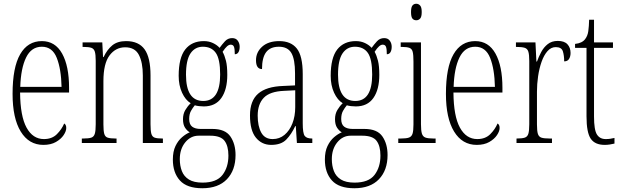

<svg xmlns="http://www.w3.org/2000/svg" viewBox="-20 -762 3313 1023"><path d="M211 10Q134 10 90.5 -61Q47 -132 47 -262Q47 -403 87.5 -473Q128 -543 203 -543Q274 -543 311 -476.5Q348 -410 348 -294V-269H87Q88 -143 121.5 -82Q155 -21 214 -21Q257 -21 283 -47Q309 -73 322 -104Q326 -102 329.5 -96.5Q333 -91 333 -80Q333 -63 319 -42Q305 -21 278 -5.5Q251 10 211 10ZM308 -299Q306 -394 282.5 -453.5Q259 -513 203 -513Q147 -513 119 -455.5Q91 -398 88 -299Z M416 0V-24H424Q452 -24 466 -28.5Q480 -33 485 -49Q490 -65 490 -100V-438Q490 -472 485 -487.5Q480 -503 466 -507.5Q452 -512 425 -512H420V-536H525L529 -458H532Q551 -498 578.5 -520.5Q606 -543 652 -543Q719 -543 750.5 -499Q782 -455 782 -360V-100Q782 -65 786.5 -49Q791 -33 804.5 -28.5Q818 -24 844 -24H848V0H741V-360Q741 -429 720 -469.5Q699 -510 647 -510Q596 -510 563.5 -466.5Q531 -423 531 -330V-99Q531 -65 535.5 -49Q540 -33 554 -28.5Q568 -24 595 -24H601V0Z M1058 241Q976 241 938.5 199.5Q901 158 901 88Q901 45 915 16Q929 -13 950 -31Q971 -49 991 -57Q977 -65 966 -81.5Q955 -98 955 -127Q955 -155 967.5 -176Q980 -197 996 -212Q968 -229 950 -268Q932 -307 932 -358Q932 -454 967 -498.5Q1002 -543 1066 -543Q1093 -543 1115 -532.5Q1137 -522 1150 -507Q1163 -525 1178.5 -542Q1194 -559 1217 -559Q1237 -559 1247 -545Q1257 -531 1257 -513Q1257 -495 1250.5 -484Q1244 -473 1231 -473Q1231 -499 1227 -511.5Q1223 -524 1209 -524Q1200 -524 1190 -515.5Q1180 -507 1166 -486Q1177 -466 1184 -438Q1191 -410 1191 -363Q1191 -285 1159.5 -240Q1128 -195 1066 -195Q1055 -195 1041 -196.5Q1027 -198 1018 -201Q1007 -188 997.5 -171Q988 -154 988 -128Q988 -99 1004 -87Q1020 -75 1049 -75H1112Q1180 -75 1207.5 -35Q1235 5 1235 64Q1235 145 1189 193Q1143 241 1058 241ZM1063 -224Q1153 -224 1153 -365Q1153 -447 1130 -480Q1107 -513 1061 -513Q1019 -513 995 -477.5Q971 -442 971 -364Q971 -224 1063 -224ZM1059 211Q1134 211 1165.5 170Q1197 129 1197 67Q1197 16 1176.5 -11.5Q1156 -39 1100 -39H1038Q996 -39 967 -3.5Q938 32 938 86Q938 121 949 149.5Q960 178 986.5 194.5Q1013 211 1059 211Z M1425 10Q1375 10 1343.5 -28.5Q1312 -67 1312 -147Q1312 -225 1355.5 -263Q1399 -301 1489 -304L1552 -307V-371Q1552 -446 1532.5 -479.5Q1513 -513 1466 -513Q1420 -513 1398 -484Q1376 -455 1376 -394Q1344 -394 1344 -441Q1344 -484 1377 -513.5Q1410 -543 1468 -543Q1530 -543 1561.5 -503.5Q1593 -464 1593 -367V-105Q1593 -52 1603.5 -38Q1614 -24 1642 -24H1644V0H1562L1556 -90H1553Q1533 -47 1505.5 -18.5Q1478 10 1425 10ZM1433 -21Q1469 -21 1496 -43.5Q1523 -66 1538 -104.5Q1553 -143 1553 -191V-281L1494 -278Q1418 -275 1385.5 -241Q1353 -207 1353 -146Q1353 -90 1372 -55.5Q1391 -21 1433 -21Z M1868 241Q1786 241 1748.5 199.5Q1711 158 1711 88Q1711 45 1725 16Q1739 -13 1760 -31Q1781 -49 1801 -57Q1787 -65 1776 -81.5Q1765 -98 1765 -127Q1765 -155 1777.5 -176Q1790 -197 1806 -212Q1778 -229 1760 -268Q1742 -307 1742 -358Q1742 -454 1777 -498.5Q1812 -543 1876 -543Q1903 -543 1925 -532.5Q1947 -522 1960 -507Q1973 -525 1988.5 -542Q2004 -559 2027 -559Q2047 -559 2057 -545Q2067 -531 2067 -513Q2067 -495 2060.5 -484Q2054 -473 2041 -473Q2041 -499 2037 -511.5Q2033 -524 2019 -524Q2010 -524 2000 -515.5Q1990 -507 1976 -486Q1987 -466 1994 -438Q2001 -410 2001 -363Q2001 -285 1969.5 -240Q1938 -195 1876 -195Q1865 -195 1851 -196.5Q1837 -198 1828 -201Q1817 -188 1807.5 -171Q1798 -154 1798 -128Q1798 -99 1814 -87Q1830 -75 1859 -75H1922Q1990 -75 2017.5 -35Q2045 5 2045 64Q2045 145 1999 193Q1953 241 1868 241ZM1873 -224Q1963 -224 1963 -365Q1963 -447 1940 -480Q1917 -513 1871 -513Q1829 -513 1805 -477.5Q1781 -442 1781 -364Q1781 -224 1873 -224ZM1869 211Q1944 211 1975.5 170Q2007 129 2007 67Q2007 16 1986.5 -11.5Q1966 -39 1910 -39H1848Q1806 -39 1777 -3.5Q1748 32 1748 86Q1748 121 1759 149.5Q1770 178 1796.5 194.5Q1823 211 1869 211Z M2198 -654Q2185 -654 2177.5 -663Q2170 -672 2170 -698Q2170 -723 2177.5 -732.5Q2185 -742 2198 -742Q2210 -742 2218.5 -732.5Q2227 -723 2227 -698Q2227 -672 2218.5 -663Q2210 -654 2198 -654ZM2102 0V-24H2117Q2145 -24 2159 -29Q2173 -34 2178 -49.5Q2183 -65 2183 -99V-434Q2183 -469 2179 -485.5Q2175 -502 2161.5 -507Q2148 -512 2122 -512H2115V-536H2223V-100Q2223 -66 2228 -50Q2233 -34 2247 -29Q2261 -24 2288 -24H2301V0Z M2520 10Q2443 10 2399.5 -61Q2356 -132 2356 -262Q2356 -403 2396.5 -473Q2437 -543 2512 -543Q2583 -543 2620 -476.5Q2657 -410 2657 -294V-269H2396Q2397 -143 2430.5 -82Q2464 -21 2523 -21Q2566 -21 2592 -47Q2618 -73 2631 -104Q2635 -102 2638.5 -96.5Q2642 -91 2642 -80Q2642 -63 2628 -42Q2614 -21 2587 -5.5Q2560 10 2520 10ZM2617 -299Q2615 -394 2591.5 -453.5Q2568 -513 2512 -513Q2456 -513 2428 -455.5Q2400 -398 2397 -299Z M2732 0V-24H2734Q2761 -24 2775.5 -28.5Q2790 -33 2795 -49Q2800 -65 2800 -100V-437Q2800 -471 2795 -487Q2790 -503 2775 -507.5Q2760 -512 2732 -512H2729V-536H2833L2838 -434H2841Q2850 -459 2863.5 -484.5Q2877 -510 2898.5 -527Q2920 -544 2952 -544Q2987 -544 3003.5 -526Q3020 -508 3020 -480Q3020 -461 3012 -448Q3004 -435 2986 -435Q2986 -466 2979 -488.5Q2972 -511 2941 -511Q2916 -511 2897 -489.5Q2878 -468 2865.5 -432.5Q2853 -397 2847 -355.5Q2841 -314 2841 -274V-99Q2841 -64 2846 -48.5Q2851 -33 2865 -28.5Q2879 -24 2908 -24H2921V0Z M3202 10Q3150 10 3127.5 -23Q3105 -56 3105 -142V-507H3044V-528Q3082 -532 3098 -554Q3111 -571 3114.5 -596Q3118 -621 3119 -657H3145V-536H3246V-507H3145V-141Q3145 -70 3160.5 -45.5Q3176 -21 3207 -21Q3220 -21 3230.5 -22.5Q3241 -24 3254 -27V3Q3242 6 3228.5 8Q3215 10 3202 10Z"/></svg>

Font: Noto Serif Myanmar ExtraCondensed ExtraLight
Style: Regular
Weight: 200
Width: 2
Designer: Ben Mitchell and the Monotype Design Team
Foundry: Monotype Imaging Inc.
Version: Version 2.106; ttfautohint (v1.8.4.7-5d5b)